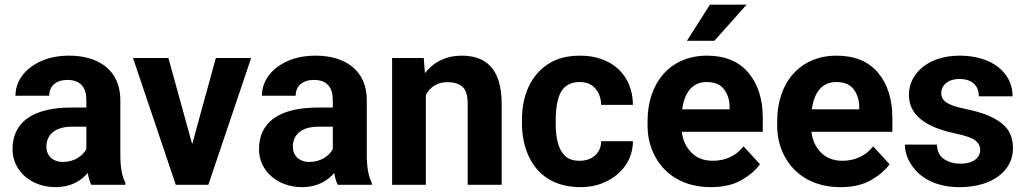

<svg xmlns="http://www.w3.org/2000/svg" viewBox="-20 -770 4277 800"><path d="M502.4 0V-8.3C488.8 -35.2 481.4 -69.3 481.4 -127.4V-353.5C481.4 -476.6 391.1 -538.1 269 -538.1C223.6 -538.1 184.1 -530.3 150.4 -515.1C83 -484.4 44.4 -431.6 44.4 -371.1H185.1C185.1 -411.6 213.9 -437 261.2 -437C315.9 -437 339.8 -404.8 339.8 -354.5V-321.8H276.9C114.7 -321.8 32.2 -259.3 32.2 -148.4C32.2 -57.1 110.8 9.8 211.4 9.8C275.4 9.8 317.9 -16.6 345.7 -49.3C349.1 -29.3 354 -12.7 360.4 0ZM242.2 -95.2C199.7 -95.2 173.3 -121.6 173.3 -158.2C173.3 -206.5 206.1 -242.2 280.8 -242.2H339.8V-148.9C325.7 -121.6 290.5 -95.2 242.2 -95.2Z M534.2 -528.3 712.4 0H848.1L1026.4 -528.3H879.4L780.8 -169.4L681.6 -528.3Z M1529.3 0V-8.3C1515.6 -35.2 1508.3 -69.3 1508.3 -127.4V-353.5C1508.3 -476.6 1418 -538.1 1295.9 -538.1C1250.5 -538.1 1210.9 -530.3 1177.2 -515.1C1109.9 -484.4 1071.3 -431.6 1071.3 -371.1H1211.9C1211.9 -411.6 1240.7 -437 1288.1 -437C1342.8 -437 1366.7 -404.8 1366.7 -354.5V-321.8H1303.7C1141.6 -321.8 1059.1 -259.3 1059.1 -148.4C1059.1 -57.1 1137.7 9.8 1238.3 9.8C1302.2 9.8 1344.7 -16.6 1372.6 -49.3C1376 -29.3 1380.9 -12.7 1387.2 0ZM1269 -95.2C1226.6 -95.2 1200.2 -121.6 1200.2 -158.2C1200.2 -206.5 1232.9 -242.2 1307.6 -242.2H1366.7V-148.9C1352.5 -121.6 1317.4 -95.2 1269 -95.2Z M1844.2 -427.7C1871.1 -427.7 1892.1 -421.4 1906.7 -408.7C1921.4 -396 1928.7 -372.1 1928.7 -337.4V0H2070.3V-336.9C2070.3 -485.8 2002.9 -538.1 1903.3 -538.1C1839.4 -538.1 1787.1 -512.2 1750.5 -465.3L1745.6 -528.3H1613.8V0H1754.4V-374.5C1772 -407.2 1801.8 -427.7 1844.2 -427.7Z M2395.5 -100.1C2367.7 -100.1 2346.7 -107.4 2332.5 -122.1C2303.7 -151.4 2295.4 -201.7 2295.4 -256.8V-271C2295.4 -298.3 2297.9 -324.2 2303.2 -348.1C2313.5 -396 2340.3 -428.2 2395 -428.2C2423.8 -428.2 2445.8 -418.9 2461.4 -400.4C2476.6 -381.8 2484.4 -359.4 2484.9 -333H2617.2C2616.2 -459 2527.3 -538.1 2397.5 -538.1C2343.3 -538.1 2298.3 -526.4 2262.7 -502.4C2190.4 -455.1 2154.8 -370.6 2154.8 -271V-256.8C2154.8 -207.5 2163.6 -162.6 2181.6 -122.1C2217.3 -41.5 2289.6 9.8 2398.4 9.8C2439 9.8 2476.1 1.5 2508.8 -15.1C2574.7 -47.9 2616.7 -107.4 2617.2 -181.6H2484.9C2484.4 -132.3 2447.8 -100.1 2395.5 -100.1Z M2941.4 9.8C2992.7 9.8 3035.6 0 3070.3 -20C3104.5 -40 3129.9 -62 3146.5 -85.9L3078.1 -160.2C3046.4 -119.6 3001 -100.1 2950.2 -100.1C2913.6 -100.1 2883.8 -111.3 2861.3 -133.8C2838.9 -155.8 2825.2 -185.1 2820.8 -220.7H3158.2V-279.3C3158.2 -356.9 3138.2 -419.9 3098.1 -467.3C3058.1 -514.6 3000.5 -538.1 2925.8 -538.1C2772.9 -538.1 2678.2 -425.8 2678.2 -265.6V-246.1C2678.2 -198.7 2689 -155.8 2710 -117.2C2752 -39.6 2832 9.8 2941.4 9.8ZM2924.3 -428.2C2957 -428.2 2981 -418.5 2996.6 -398.4C3011.7 -378.4 3019.5 -354 3020 -325.2V-314.5H2822.3C2832 -382.8 2863.3 -428.2 2924.3 -428.2ZM2956.5 -600.1 3090.8 -750.5H2938L2842.3 -600.1Z M3481.4 9.8C3532.7 9.8 3575.7 0 3610.4 -20C3644.5 -40 3669.9 -62 3686.5 -85.9L3618.2 -160.2C3586.4 -119.6 3541 -100.1 3490.2 -100.1C3453.6 -100.1 3423.8 -111.3 3401.4 -133.8C3378.9 -155.8 3365.2 -185.1 3360.8 -220.7H3698.2V-279.3C3698.2 -356.9 3678.2 -419.9 3638.2 -467.3C3598.1 -514.6 3540.5 -538.1 3465.8 -538.1C3313 -538.1 3218.3 -425.8 3218.3 -265.6V-246.1C3218.3 -198.7 3229 -155.8 3250 -117.2C3292 -39.6 3372.1 9.8 3481.4 9.8ZM3464.4 -428.2C3497.1 -428.2 3521 -418.5 3536.6 -398.4C3551.8 -378.4 3559.6 -354 3560.1 -325.2V-314.5H3362.3C3372.1 -382.8 3403.3 -428.2 3464.4 -428.2Z M4064 -146C4064 -112.3 4035.6 -87.9 3981.4 -87.9C3955.6 -87.9 3933.6 -94.2 3914.6 -106.4C3895.5 -118.7 3885.3 -138.7 3883.8 -167.5H3750.5C3750.5 -138.7 3759.3 -110.8 3776.9 -84C3811.5 -29.3 3879.4 9.8 3978.5 9.8C4113.8 9.8 4200.7 -58.1 4200.7 -151.4C4200.7 -186 4191.9 -213.9 4174.8 -235.4C4139.6 -277.8 4077.1 -301.3 4001 -316.4C3927.2 -331.5 3901.9 -350.1 3901.9 -381.8C3901.9 -414.6 3930.2 -440.9 3977.5 -440.9C4033.7 -440.9 4058.6 -409.7 4058.6 -368.7H4199.2C4199.2 -466.3 4114.7 -538.1 3978 -538.1C3846.2 -538.1 3767.1 -462.4 3767.1 -375C3767.1 -284.2 3847.2 -238.8 3954.6 -215.3C3999 -206.1 4028.8 -196.3 4043 -185.5C4057.1 -174.3 4064 -161.1 4064 -146Z"/></svg>

Font: Vazirmatn
Style: Bold
Weight: 700
Designer: Saber Rastikerdar
Foundry: Saber Rastikerdar
Version: Version 33.003